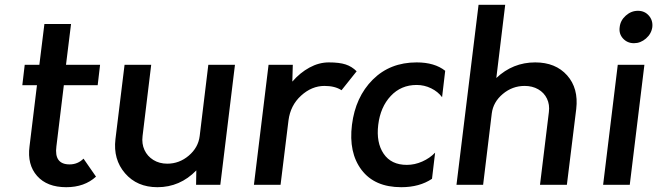

<svg xmlns="http://www.w3.org/2000/svg" viewBox="-20 -770 2738 800"><path d="M328 -109 380 -34Q332 10 256 10Q176 10 134.5 -37Q93 -84 103 -160L134 -415H73L83 -500H144L165 -670H276L255 -500H397L387 -415H246L215 -160Q205 -85 270 -85Q304 -85 328 -109Z M848 -500H959L898 0H797L798 -60Q730 10 636 10Q551 10 501 -48Q451 -106 461 -190L499 -500H610L574 -203Q570 -171 582 -145Q594 -119 619 -103.5Q644 -88 677 -88Q727 -88 766.5 -121.5Q806 -155 812 -203Z M1350 -510Q1394 -510 1420 -501.5Q1446 -493 1466 -473L1403 -394Q1376 -412 1332 -412Q1279 -412 1234.5 -371.5Q1190 -331 1182 -268L1149 0H1038L1099 -500H1200L1198 -430Q1230 -467 1269.5 -488.5Q1309 -510 1350 -510Z M1652 10Q1541 10 1486.5 -62Q1432 -134 1446.5 -250Q1461 -366 1533 -438Q1605 -510 1716 -510Q1791 -510 1835 -475L1822 -365Q1805 -388 1776.5 -402Q1748 -416 1716 -416Q1651 -416 1608 -370Q1565 -324 1556 -250Q1547 -176 1578.5 -129.5Q1610 -83 1675 -83Q1708 -83 1739.5 -97Q1771 -111 1793 -134L1780 -25Q1728 10 1652 10Z M2210 -510Q2295 -510 2343 -456Q2391 -402 2381 -316L2342 0H2230L2267 -303Q2271 -334 2259 -359Q2247 -384 2222.5 -398Q2198 -412 2166 -412Q2115 -412 2075 -378.5Q2035 -345 2029 -297L1993 0H1882L1974 -750H2085L2048 -445Q2117 -510 2210 -510Z M2562 -657Q2565 -685 2587.5 -705Q2610 -725 2638 -725Q2666 -725 2683.5 -705Q2701 -685 2698 -657Q2694 -629 2671.5 -609.5Q2649 -590 2621.5 -590Q2594 -590 2576 -609.5Q2558 -629 2562 -657ZM2493 0 2554 -500H2665L2604 0Z"/></svg>

Font: Orkney Medium
Style: MediumItalic
Weight: 500
Designer: Samuel Oakes and Alfredo Marco Pradil
Foundry: Alfredo Marco Pradil
Version: 1.0; ttfautohint (v1.5)